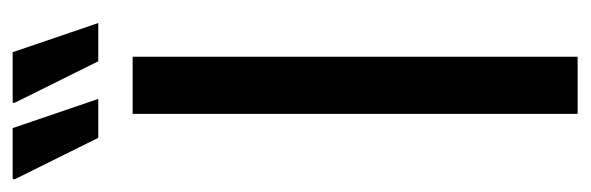

<svg xmlns="http://www.w3.org/2000/svg" viewBox="-360 -584 911 296"><g transform="rotate(-90 95.0 -435.5)"><path d="M149 -739 85 -868V-871H163L208 -739ZM31 -739 -33 -868 -32 -871H46L91 -739ZM68 0V-686H156V0Z"/></g></svg>

Font: Archivo Condensed
Style: Regular
Weight: 400
Width: 3
Designer: Hector Gatti
Foundry: Omnibus-Type
Version: Version 2.001; ttfautohint (v1.8.3)